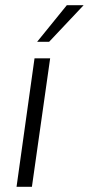

<svg xmlns="http://www.w3.org/2000/svg" viewBox="-20 -717 341 737"><path d="M112.5 -493H172.5L102.5 0H43.5ZM236.5 -697H301L168.5 -556.5H122.5Z"/></svg>

Font: HK Grotesk Light
Style: Italic
Weight: 300
Italic angle: -16°
Designer: Alfredo Marco Pradil
Foundry: Hanken Design Co.
Version: Version 3.001